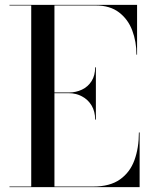

<svg xmlns="http://www.w3.org/2000/svg" viewBox="-20 -770 624 790"><path d="M19 0V-2.5H108.5V-747.5H19V-750H544V-545H541.5Q541.5 -598.5 524.2 -644.5Q507 -690.5 469.8 -719Q432.5 -747.5 374 -747.5H204V-2.5H364Q432.5 -2.5 473.8 -31.8Q515 -61 533.2 -111.2Q551.5 -161.5 551.5 -225H554.5V0ZM371.5 -278Q371.5 -311.5 356.8 -336Q342 -360.5 317.2 -373.5Q292.5 -386.5 264 -386.5H164.5V-389.5H264Q292.5 -389.5 317.2 -401.2Q342 -413 356.8 -436.2Q371.5 -459.5 371.5 -493H374.5V-278Z"/></svg>

Font: Bodoni Moda 72pt
Style: Regular
Weight: 400
Designer: Owen Earl
Foundry: indestructible type
Version: Version 2.005